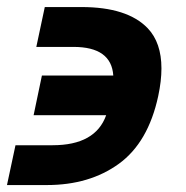

<svg xmlns="http://www.w3.org/2000/svg" viewBox="-26 -533 535 553"><path d="M108.9 0H-5.9L18.6 -114.7H125.5Q249 -114.7 279.8 -201.2H70.8L94.7 -315.4H300.3Q294.9 -397.9 185.5 -397.9H78.6L103 -512.7H208.5Q340.8 -512.7 399.4 -451.7Q439 -410.2 439 -335.9Q439 -299.8 429.7 -256.3Q400.9 -122.6 316.4 -61.3Q231.9 0 108.9 0Z"/></svg>

Font: Cadman
Style: Bold Italic
Weight: 700
Italic angle: -12°
Designer: Paul James MIller
Foundry: High-Logic / Made with FontCreator
Version: Version 2.114;March 28, 2021;FontCreator 13.0.0.2683 64-bit